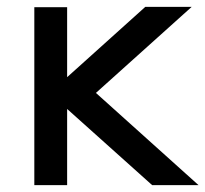

<svg xmlns="http://www.w3.org/2000/svg" viewBox="-20 -540 599 560"><path d="M423.8 0 175.8 -222.2V0H80.1V-519H175.8V-314.9L403.8 -520H539.1L259.8 -269L559.1 0Z"/></svg>

Font: Aldrich
Style: Regular
Weight: 400
Designer: Matthew Desmond
Foundry: Matthew Desmond
Version: Version 1.001 2011